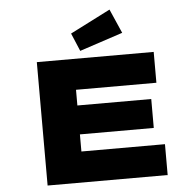

<svg xmlns="http://www.w3.org/2000/svg" viewBox="-62 -1022 1100 1085"><g transform="rotate(-5 488.5 -480.0)"><path d="M164 0V-700H827V-525H371V-175H845V0ZM277 -272V-436H790V-272ZM414 -742 371 -844 599 -960 659 -823Z"/></g></svg>

Font: Lexend Zetta Black
Style: Regular
Weight: 900
Designer: Bonnie Shaver-Troup, Thomas Jockin
Foundry: Lexend
Version: Version 1.007